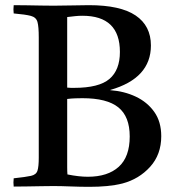

<svg xmlns="http://www.w3.org/2000/svg" viewBox="-20 -721 677 743"><path d="M326 2Q291 2 253.5 0.5Q216 -1 187 -1Q171 -1 142 -0.5Q113 0 83 0.5Q53 1 33 1Q31 -14 33 -31Q80 -36 100 -40.5Q120 -45 125 -60.5Q130 -76 130 -111V-576Q130 -618 125 -636Q120 -654 99.5 -659.5Q79 -665 33 -669Q31 -684 33 -701Q54 -701 83 -700.5Q112 -700 140.5 -699.5Q169 -699 188 -699Q219 -699 259.5 -700Q300 -701 324 -701Q446 -701 505 -661Q564 -621 564 -545Q564 -418 407 -373V-372Q461 -368 505.5 -347Q550 -326 577 -288Q604 -250 604 -194Q604 -123 561 -75.5Q518 -28 454 -11Q426 -4 394 -1Q362 2 326 2ZM299 -341Q287 -341 271.5 -340.5Q256 -340 240 -338V-116Q240 -91 240 -74Q240 -57 241 -46Q285 -37 320 -37Q397 -37 439.5 -75.5Q482 -114 482 -193Q482 -270 438 -305.5Q394 -341 299 -341ZM240 -382Q248 -381 254.5 -381Q261 -381 267 -381Q363 -381 403.5 -415.5Q444 -450 444 -520Q444 -660 299 -660Q284 -660 270.5 -658.5Q257 -657 240 -655Z"/></svg>

Font: Tiro Bangla
Style: Regular
Weight: 400
Designer: Bangla: John Hudson & Fiona Ross. Latin: John Hudson.
Foundry: Tiro Typeworks Ltd.
Version: Version 1.60